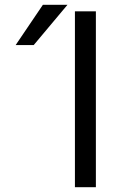

<svg xmlns="http://www.w3.org/2000/svg" viewBox="-20 -777 533 797"><path d="M291 0V-730H378V0ZM120 -590H45L158 -757H260Z"/></svg>

Font: Mplus 1p
Style: Regular
Weight: 400
Version: Version 1.061